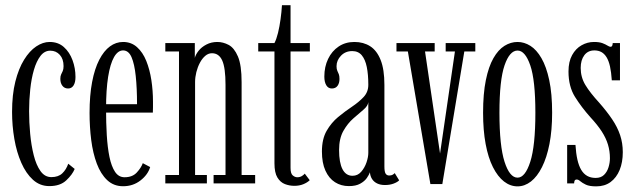

<svg xmlns="http://www.w3.org/2000/svg" viewBox="-20 -684 2369 716"><path d="M164 10Q129 10 103 -13.5Q77 -37 59.5 -76.8Q42 -116.5 33.5 -165.8Q25 -215 25 -266.5Q25 -331 37.2 -379.8Q49.5 -428.5 69.8 -461.2Q90 -494 115 -510.8Q140 -527.5 165 -527.5Q197 -527.5 218.2 -508.5Q239.5 -489.5 250.5 -459.5Q261.5 -429.5 261.5 -397Q261.5 -376.5 254.2 -365.2Q247 -354 234 -354Q220.5 -354 212.8 -364Q205 -374 205 -390Q205 -400.5 208 -406.5Q211 -412.5 214 -419.2Q217 -426 217 -437.5Q217 -464 203 -479.5Q189 -495 167.5 -495Q146 -495 131 -475.5Q116 -456 106.5 -423.5Q97 -391 92.8 -350.8Q88.5 -310.5 88.5 -269.5Q88.5 -228.5 92.5 -185.2Q96.5 -142 105.8 -105.2Q115 -68.5 131 -46Q147 -23.5 171.5 -23.5Q197.5 -23.5 212.2 -37.5Q227 -51.5 234.5 -73.5L258.5 -54Q250 -33 227.2 -11.5Q204.5 10 164 10Z M439 10.5Q404 10.5 379.8 -12.2Q355.5 -35 341 -73.8Q326.5 -112.5 320.2 -161.5Q314 -210.5 314 -263Q314 -328.5 323.5 -378.2Q333 -428 350.2 -461.2Q367.5 -494.5 390 -511Q412.5 -527.5 439 -527.5Q469.5 -527.5 491 -508.2Q512.5 -489 525.5 -456.8Q538.5 -424.5 544.5 -385Q550.5 -345.5 550.5 -305Q550.5 -294.5 550.5 -284.2Q550.5 -274 550 -264H368.5V-295.5H491Q491 -355 486.2 -400.2Q481.5 -445.5 470.5 -470.8Q459.5 -496 439 -496Q419.5 -496 405.2 -471Q391 -446 383.2 -397.5Q375.5 -349 375.5 -278Q375.5 -226 378.2 -180Q381 -134 388.2 -98.8Q395.5 -63.5 409 -43.2Q422.5 -23 444.5 -23Q474 -23 490.2 -40.8Q506.5 -58.5 512.5 -75.5L540 -61Q531.5 -32.5 503.8 -11Q476 10.5 439 10.5Z M596.5 0V-31.5H647.5V-492H596.5V-523.5H706.5V-468Q709.5 -480.5 720.5 -494.5Q731.5 -508.5 749.8 -518Q768 -527.5 790.5 -527.5Q812 -527.5 832.8 -516.5Q853.5 -505.5 867.2 -473.5Q881 -441.5 881 -377.5V-31.5H931.5V0H776.5V-31.5H821V-367.5Q821 -431 808.8 -458.2Q796.5 -485.5 770.5 -485.5Q757 -485.5 745.5 -475.8Q734 -466 725.5 -450Q717 -434 712.2 -415Q707.5 -396 707.5 -378V-31.5H751.5V0Z M1077.5 9Q1059.5 9 1042.5 2.5Q1025.5 -4 1014.5 -22Q1003.5 -40 1003.5 -75V-492H943V-523.5H1003.5Q1011 -538 1016.8 -561.5Q1022.5 -585 1026.2 -612.2Q1030 -639.5 1031.5 -664.5H1063.5V-523.5H1135.5V-492H1063.5V-58Q1063.5 -36.5 1071.8 -29.8Q1080 -23 1088.5 -23Q1098.5 -23 1105.8 -27.5Q1113 -32 1116.5 -36.5L1135 -12Q1126.5 -3.5 1111.5 2.8Q1096.5 9 1077.5 9Z M1281 10Q1252 10 1229.2 -4.5Q1206.5 -19 1193.5 -47.8Q1180.5 -76.5 1180.5 -119Q1180.5 -165.5 1198 -196Q1215.5 -226.5 1241.2 -247.8Q1267 -269 1292.8 -286.2Q1318.5 -303.5 1336 -322.2Q1353.5 -341 1353.5 -367.5Q1353.5 -406 1347.8 -434.2Q1342 -462.5 1329 -478Q1316 -493.5 1293.5 -493.5Q1268 -493.5 1251.5 -476.2Q1235 -459 1235 -437Q1235 -426 1238 -419.8Q1241 -413.5 1243.5 -407.2Q1246 -401 1246 -389.5Q1246 -374 1238.8 -364Q1231.5 -354 1217.5 -354Q1204 -354 1196.8 -366Q1189.5 -378 1189.5 -398.5Q1189.5 -435 1203.5 -464.2Q1217.5 -493.5 1242.8 -510.5Q1268 -527.5 1301.5 -527.5Q1335.5 -527.5 1360.5 -511.5Q1385.5 -495.5 1399.5 -460.2Q1413.5 -425 1413.5 -367.5V-63.5Q1413.5 -43.5 1418 -36.5Q1422.5 -29.5 1431.5 -29.5Q1439.5 -29.5 1444.5 -32.5Q1449.5 -35.5 1452 -38.5L1468.5 -11.5Q1462.5 -5 1448.2 0.5Q1434 6 1415.5 6Q1398.5 6 1386.2 0Q1374 -6 1367.2 -16.8Q1360.5 -27.5 1359.5 -41.5Q1356.5 -32.5 1348 -20.2Q1339.5 -8 1323.2 1Q1307 10 1281 10ZM1294.5 -28.5Q1314 -28.5 1327 -43.5Q1340 -58.5 1346.8 -78.5Q1353.5 -98.5 1353.5 -114V-303Q1352 -289 1335.5 -275Q1319 -261 1297.8 -242.5Q1276.5 -224 1260.5 -195.8Q1244.5 -167.5 1244.5 -124.5Q1244.5 -77.5 1257.2 -53Q1270 -28.5 1294.5 -28.5Z M1585 2.5 1501 -492H1458.5V-523.5H1601V-492H1565L1621 -111.5L1676.5 -492H1642V-523.5H1752.5V-492H1711.5L1629.5 2.5Z M1910 11Q1883 11 1859.5 -7.2Q1836 -25.5 1818.2 -60.8Q1800.5 -96 1791 -147Q1781.5 -198 1781.5 -263.5Q1781.5 -335 1791.8 -385.2Q1802 -435.5 1820 -467Q1838 -498.5 1861.2 -513Q1884.5 -527.5 1910 -527.5Q1935 -527.5 1958 -513Q1981 -498.5 1999.2 -467Q2017.5 -435.5 2028.2 -385.2Q2039 -335 2039 -263.5Q2039 -198 2029 -147Q2019 -96 2001.2 -60.8Q1983.5 -25.5 1960 -7.2Q1936.5 11 1910 11ZM1910 -21.5Q1938.5 -21.5 1957.5 -80.8Q1976.5 -140 1976.5 -263.5Q1976.5 -385 1957.5 -440.2Q1938.5 -495.5 1910 -495.5Q1880.5 -495.5 1861.5 -440.2Q1842.5 -385 1842.5 -263.5Q1842.5 -140 1861.5 -80.8Q1880.5 -21.5 1910 -21.5Z M2203.5 11Q2178 11 2164.5 4.5Q2151 -2 2144 -8.2Q2137 -14.5 2131 -14.5Q2125 -14.5 2123 -10.5Q2121 -6.5 2121 0H2095V-143.5H2126Q2128 -112 2133.2 -88.8Q2138.5 -65.5 2147.5 -50.5Q2156.5 -35.5 2169.8 -28Q2183 -20.5 2201.5 -20.5Q2221 -20.5 2232.5 -31.8Q2244 -43 2249.2 -60Q2254.5 -77 2254.5 -94Q2254.5 -120.5 2247.2 -144.8Q2240 -169 2224 -193.8Q2208 -218.5 2181.5 -247Q2148.5 -284 2124.2 -322.8Q2100 -361.5 2100 -417.5Q2100 -454 2113.5 -478.5Q2127 -503 2148.8 -515.2Q2170.5 -527.5 2195 -527.5Q2215 -527.5 2226.8 -523Q2238.5 -518.5 2245.5 -514Q2252.5 -509.5 2257 -509.5Q2261 -509.5 2262.8 -513Q2264.5 -516.5 2265 -523.5H2292V-384.5H2261.5Q2259.5 -415 2254.8 -436.2Q2250 -457.5 2242 -470.5Q2234 -483.5 2222.8 -489.8Q2211.5 -496 2196.5 -496Q2172.5 -496 2159 -478Q2145.5 -460 2145.5 -430.5Q2145.5 -396 2163 -367Q2180.5 -338 2215 -300.5Q2243 -268.5 2262.8 -239.2Q2282.5 -210 2292.5 -180.2Q2302.5 -150.5 2302.5 -116.5Q2302.5 -79 2290.8 -50.2Q2279 -21.5 2257 -5.2Q2235 11 2203.5 11Z"/></svg>

Font: Imbue Light
Style: Regular
Weight: 300
Designer: Tyler Finck
Foundry: Etcetera Type Company
Version: Version 1.102